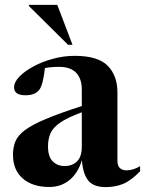

<svg xmlns="http://www.w3.org/2000/svg" viewBox="-20 -752 592 784"><path d="M552 -52.5Q514 -13.5 482 -0.8Q450 12 411.5 12Q362 12 340.2 -15Q318.5 -42 314.5 -98Q298.5 -45 263.8 -16.8Q229 11.5 181.5 11.5Q112.5 11.5 72.8 -23.2Q33 -58 33 -120Q33 -150.5 43 -174.8Q53 -199 82 -220.8Q111 -242.5 166.8 -266Q222.5 -289.5 314 -319V-387Q314 -430.5 291 -454.8Q268 -479 221.5 -479Q188.5 -479 163.5 -474Q159.5 -440 154 -418Q148.5 -396 140.5 -385.5Q123.5 -363 84.5 -363Q37.5 -363 37.5 -395Q37.5 -417 59.5 -439.5Q81.5 -462 117.5 -481.2Q153.5 -500.5 197.2 -512.2Q241 -524 285 -524Q380 -524 419.8 -483.5Q459.5 -443 459.5 -374.5V-96Q459.5 -75 469.5 -65.8Q479.5 -56.5 496 -56.5Q524 -56.5 552 -73.5ZM176 -154.5Q176 -112.5 195.2 -93.2Q214.5 -74 244 -74Q275.5 -74 294.8 -93.2Q314 -112.5 314 -152V-293.5Q255.5 -272 226 -251.5Q196.5 -231 186.2 -207.8Q176 -184.5 176 -154.5ZM276 -569H258L98 -727.5V-732H214Z"/></svg>

Font: Newsreader Display SemiBold
Style: Regular
Weight: 600
Designer: Hugues Gentile
Foundry: Production Type
Version: Version 1.001